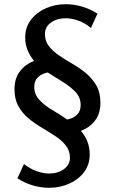

<svg xmlns="http://www.w3.org/2000/svg" viewBox="-20 -754 536 914"><path d="M49 -329Q49 -382 75.5 -415.5Q102 -449 142 -464Q124 -486 112 -513.5Q100 -541 100 -576Q100 -624 127 -659.5Q154 -695 198 -714.5Q242 -734 294 -734Q331 -734 369.5 -723Q408 -712 444 -689L413 -621Q384 -645 352.5 -656Q321 -667 293 -667Q251 -667 222.5 -646.5Q194 -626 194 -592Q194 -558 213 -534Q232 -510 262 -489.5Q292 -469 326 -449.5Q360 -430 390 -405Q420 -380 439 -346.5Q458 -313 458 -265Q458 -213 432 -179.5Q406 -146 365 -131Q384 -109 395.5 -81.5Q407 -54 407 -18Q407 30 380 65.5Q353 101 309 120.5Q265 140 213 140Q176 140 137.5 129Q99 118 63 95L94 27Q124 50 155 61Q186 72 214 72Q256 72 284.5 51Q313 30 313 -3Q313 -36 294 -60.5Q275 -85 245 -105Q215 -125 181 -145Q147 -165 117 -189.5Q87 -214 68 -247.5Q49 -281 49 -329ZM143 -341Q143 -305 167 -279Q191 -253 227 -231.5Q263 -210 300 -185Q327 -190 345.5 -207Q364 -224 364 -253Q364 -290 340 -315.5Q316 -341 280.5 -363Q245 -385 207 -409Q180 -404 161.5 -387Q143 -370 143 -341Z"/></svg>

Font: Rosario Medium
Style: Regular
Weight: 500
Version: Version 1.201